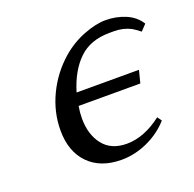

<svg xmlns="http://www.w3.org/2000/svg" viewBox="-89 -535 641 634"><g transform="rotate(-20 231.5 -218.0)"><path d="M356.9 -399.9H341.8Q273.9 -399.9 233.4 -360.8Q192.9 -321.8 171.9 -252H391.1L379.9 -208H163.1Q159.2 -186.5 159.2 -165Q159.2 -108.4 187.5 -72.3Q215.8 -36.1 271 -36.1Q331.5 -36.1 394 -84L404.8 -68.8Q374 -33.7 328.6 -12.9Q283.2 7.8 236.8 7.8Q162.6 7.8 120.8 -35.2Q79.1 -78.1 79.1 -151.9Q79.1 -216.3 107.7 -275.9Q136.2 -335.4 186 -378.9Q222.2 -410.2 265.6 -427Q309.1 -443.8 342.8 -443.8Q379.9 -443.8 412.6 -430.2Q445.3 -416.5 462.9 -388.2L442.9 -367.2Q432.1 -376.5 416 -386.2Q389.6 -399.9 356.9 -399.9Z"/></g></svg>

Font: Common Serif
Style: Bold Italic
Weight: 700
Italic angle: -12°
Designer: Philipp H. Poll, Khaled Hosny
Foundry: Stefan Peev, Context Ltd.
Version: Version 1.026